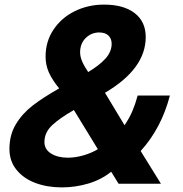

<svg xmlns="http://www.w3.org/2000/svg" viewBox="-20 -798 793 834"><path d="M21 -151Q21 -212 49 -258.5Q77 -305 122.5 -340Q168 -375 237 -414Q206 -452 192 -484Q178 -516 178 -552Q178 -618 212.5 -669.5Q247 -721 305 -749.5Q363 -778 432 -778Q517 -778 565 -741Q613 -704 613 -637Q613 -499 436 -395L521 -254Q542 -285 555 -315.5Q568 -346 578 -383H718Q681 -241 591 -142L679 0H495L463 -52Q419 -17 363 -0.5Q307 16 248 16Q186 16 134.5 -3Q83 -22 52 -60Q21 -98 21 -151ZM465 -608Q465 -630 451 -643.5Q437 -657 411 -657Q377 -657 352.5 -633Q328 -609 328 -571Q328 -552 336.5 -532Q345 -512 363 -485Q413 -515 439 -544.5Q465 -574 465 -608ZM405 -150 301 -320Q241 -286 207 -254.5Q173 -223 173 -181Q173 -149 202 -131Q231 -113 275 -113Q307 -113 342 -123Q377 -133 405 -150Z"/></svg>

Font: Open Sauce One ExtraBold Italic
Style: Regular
Weight: 800
Italic angle: -10°
Designer: Alfredo Marco Pradil
Foundry: Creative Sauce Fz LLC
Version: Version 1.477